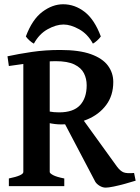

<svg xmlns="http://www.w3.org/2000/svg" viewBox="-20 -861 647 888"><path d="M503.9 -481.9Q503.9 -419.4 471.2 -375.5Q438.5 -331.5 383.5 -308.6Q328.6 -285.6 261.7 -285.6Q248 -285.6 233.6 -287.4Q219.2 -289.1 204.1 -292.5L201.2 -346.2Q218.3 -343.3 229.7 -342.3Q241.2 -341.3 253.4 -341.3Q319.3 -341.3 350.1 -374.5Q380.9 -407.7 380.9 -466.8Q380.9 -497.1 368.2 -522.2Q355.5 -547.4 324.2 -562.7Q293 -578.1 236.8 -578.1Q208 -578.1 170.4 -574.5Q132.8 -570.8 93.5 -565.9Q54.2 -561 21 -555.7L14.6 -600.6Q65.9 -611.8 127.2 -620.8Q188.5 -629.9 258.3 -629.9Q346.7 -629.9 400.6 -610.4Q454.6 -590.8 479.2 -557.4Q503.9 -523.9 503.9 -481.9ZM607.4 -25.4Q585.9 -18.6 558.3 -11Q530.8 -3.4 506.1 1.7Q481.4 6.8 468.8 6.8Q455.1 6.8 441.4 -1.2Q427.7 -9.3 420.9 -20L274.4 -298.8L347.2 -331.1L521.5 -89.8Q537.1 -69.3 552.2 -63.7Q567.4 -58.1 600.1 -61ZM21 0V-35.6Q87.9 -49.3 87.9 -65.4V-585.4H210V-65.4Q210 -59.6 225.8 -51Q241.7 -42.5 277.3 -35.6V0ZM99.6 -692.4Q128.9 -771 175.8 -806.2Q222.7 -841.3 272 -841.3Q325.7 -841.3 371.3 -806.2Q417 -771 446.3 -692.4Q440.4 -683.6 429 -673.3Q417.5 -663.1 409.7 -659.2Q385.3 -704.1 345.9 -725.8Q306.6 -747.6 273.9 -747.6Q239.7 -747.6 200.4 -725.8Q161.1 -704.1 136.7 -659.2Q128.4 -663.1 116.9 -673.3Q105.5 -683.6 99.6 -692.4Z"/></svg>

Font: Gentium Plus
Style: Bold
Weight: 700
Designer: Victor Gaultney, Annie Olsen, Iska Routamaa, Becca Hirsbrunner
Foundry: SIL International
Version: Version 6.101